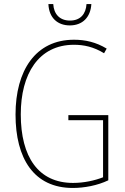

<svg xmlns="http://www.w3.org/2000/svg" viewBox="-20 -922 620 952"><path d="M433 -902H409C406 -853 379 -820 327 -820C276 -820 247 -852 244 -902H220C223 -832 267 -796 326 -796C389 -796 429 -836 433 -902ZM319 -351V-326H491V-43C450 -27 397 -15 342 -15C170 -15 83 -144 83 -355C83 -555 171 -700 347 -700C395 -700 444 -690 496 -658L509 -681C456 -713 403 -725 347 -725C156 -725 57 -572 57 -354C57 -136 148 10 341 10C397 10 463 -2 517 -28V-351Z"/></svg>

Font: Noto Sans Condensed Thin
Style: Regular
Weight: 100
Width: 3
Designer: Monotype Design Team
Foundry: Monotype Imaging Inc.
Version: Version 2.013